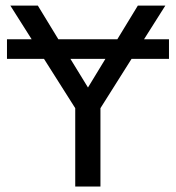

<svg xmlns="http://www.w3.org/2000/svg" viewBox="-20 -679 640 699"><path d="M504.4 -536.1H595.2V-464.8H459L345.7 -285.2V0H253.9V-285.2L140.1 -464.8H5.4V-536.1H95.2L17.6 -658.7H117.7L192.4 -536.1H407.2L481.9 -658.7H582ZM300.3 -360.4 363.8 -464.8H236.3Z"/></svg>

Font: Cousine
Style: Regular
Weight: 400
Monospace: yes
Designer: Steve Matteson
Foundry: Monotype Imaging Inc.
Version: Version 1.21